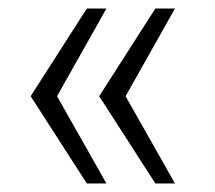

<svg xmlns="http://www.w3.org/2000/svg" viewBox="-20 -530 505 451"><path d="M184 -99 52 -304 184 -510H230L114 -304L230 -99ZM345 -99 213 -304 345 -510H391L275 -304L391 -99Z"/></svg>

Font: Saira Light
Style: Regular
Weight: 300
Designer: Hector Gatti with collaboration of the Omnibus-Type team
Foundry: Omnibus-Type
Version: Version 1.100; ttfautohint (v1.8.3)